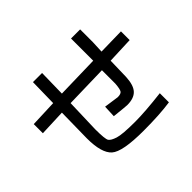

<svg xmlns="http://www.w3.org/2000/svg" viewBox="-169 -1036 1338 1338"><g transform="rotate(-45 500.0 -367.0)"><path d="M941.4 -476.6 746.1 -468.8 742.2 -312.5Q738.3 -234.4 707 -201.2Q675.8 -168 609.4 -168Q597.7 -168 488.3 -179.7L492.2 -269.5L601.6 -253.9Q632.8 -253.9 642.6 -267.6Q652.3 -281.2 656.2 -332V-464.8L339.8 -457L332 -207Q332 -109.4 343.8 -91.8Q355.5 -74.2 398.4 -60.5Q441.4 -46.9 566.4 -46.9Q664.1 -46.9 828.1 -66.4V23.4Q722.7 39.1 562.5 39.1Q355.5 39.1 300.8 -9.8Q246.1 -58.6 246.1 -203.1L250 -453.1L54.7 -445.3V-535.2L253.9 -543L257.8 -746.1H347.7L343.8 -546.9L660.2 -554.7V-668V-773.4H750V-648.4L746.1 -558.6L941.4 -562.5Z"/></g></svg>

Font: WenQuanYi Micro Hei Mono
Style: Regular
Weight: 400
Foundry: Ascender Corporation
Version: Version 0.2.0-beta